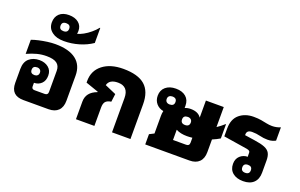

<svg xmlns="http://www.w3.org/2000/svg" viewBox="-93 -1183 2482 1586"><g transform="rotate(20 1148.0 -390.0)"><path d="M175 0Q63 0 63 -111V-232Q63 -295 98.5 -325.5Q134 -356 188 -356Q236 -356 267.5 -330.5Q299 -305 299 -260Q299 -214 272.5 -189Q246 -164 208 -164V-132Q208 -108 234 -108H323Q351 -108 351 -136V-321Q351 -365 322.5 -386Q294 -407 232 -407Q190 -407 150.5 -397Q111 -387 62 -365V-489Q89 -499 124.5 -507Q160 -515 197 -520Q234 -525 266 -525Q386 -525 448.5 -477Q511 -429 511 -337V-116Q511 -60 481 -30Q451 0 395 0ZM190 -225Q206 -225 216 -234Q226 -243 226 -259Q226 -275 216 -284Q206 -293 190 -293Q153 -293 153 -259Q153 -225 190 -225Z M322 -572Q289 -572 263 -579Q237 -586 220 -599Q196 -616 186 -637Q176 -658 176 -684Q176 -732 206 -760.5Q236 -789 290 -789Q343 -789 375 -763Q407 -737 407 -692Q407 -677 404 -666Q427 -671 457 -687.5Q487 -704 515.5 -728Q544 -752 564 -777H568V-645Q517 -610 452.5 -591Q388 -572 322 -572ZM291 -648Q329 -648 329 -683Q329 -718 291 -718Q253 -718 253 -683Q253 -648 291 -648Z M637 0V-155Q637 -238 728 -271V-275L616 -314V-329Q616 -419 683.5 -472Q751 -525 864 -525Q993 -525 1054.5 -471.5Q1116 -418 1116 -305V0H954V-301Q954 -403 861 -403Q786 -403 772 -349L871 -306L862 -236Q826 -230 812.5 -213Q799 -196 799 -162V0Z M1246 0V-90L1287 -111V-265Q1287 -277 1288 -287Q1289 -297 1292 -310Q1253 -317 1229 -345Q1205 -373 1205 -414Q1205 -463 1238.5 -491.5Q1272 -520 1328 -520Q1384 -520 1416.5 -492Q1449 -464 1449 -414V-394Q1472 -404 1500 -404Q1566 -404 1593 -362V-512H1750V-336Q1782 -357 1813 -385H1816V-260Q1786 -242 1750 -227V-116Q1750 -60 1720 -30Q1690 0 1634 0ZM1322 -379Q1361 -379 1361 -414Q1361 -449 1322 -449Q1305 -449 1294.5 -440Q1284 -431 1284 -414Q1284 -397 1294.5 -388Q1305 -379 1322 -379ZM1500 -263Q1538 -263 1538 -299Q1538 -315 1527.5 -324.5Q1517 -334 1500 -334Q1461 -334 1461 -299Q1461 -263 1500 -263ZM1545 -182Q1518 -182 1493.5 -187Q1469 -192 1449 -203V-113H1564Q1593 -113 1593 -142V-185Q1568 -182 1545 -182Z M2108 9Q2050 9 2016 -19.5Q1982 -48 1982 -98Q1982 -142 2009.5 -167.5Q2037 -193 2077 -194Q2076 -201 2076 -209V-229Q2076 -240 2068.5 -245Q2061 -250 2046 -253L1837 -286V-354Q1837 -438 1886.5 -479.5Q1936 -521 2011 -521Q2050 -521 2078 -516Q2106 -511 2129.5 -506Q2153 -501 2178 -501Q2195 -501 2213.5 -504.5Q2232 -508 2251 -516V-399Q2240 -393 2223 -387.5Q2206 -382 2181 -382Q2146 -382 2112.5 -390.5Q2079 -399 2042 -399Q1995 -399 1995 -361V-354L2083 -341Q2141 -333 2174 -319.5Q2207 -306 2220 -282Q2233 -258 2233 -218V-111Q2233 -54 2200.5 -22.5Q2168 9 2108 9ZM2102 -62Q2139 -62 2139 -97Q2139 -132 2102 -132Q2064 -132 2064 -97Q2064 -62 2102 -62Z"/></g></svg>

Font: Noto Sans Thai Looped UI ExtraBold
Style: Regular
Weight: 800
Designer: Cadson Demak Team
Foundry: Cadson Demak Co., Ltd.
Version: Version 1.000